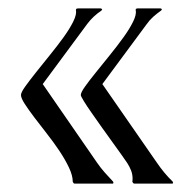

<svg xmlns="http://www.w3.org/2000/svg" viewBox="-20 -438 457 456"><path d="M171.9 -212.4Q171.9 -218.3 182.1 -232.7Q192.4 -247.1 207.8 -266.1Q223.1 -285.2 240.7 -306.9Q258.3 -328.6 272.9 -348.9Q287.6 -369.1 296.1 -386.5Q304.7 -403.8 302.2 -414.1L302.7 -417Q303.2 -417 304.4 -417.5Q305.7 -418 306.2 -418H361.3L364.7 -416.5L362.8 -413.1Q353 -406.2 344.2 -398.4Q335.4 -390.6 328.6 -380.9L223.1 -238.3L352.5 -51.8Q360.8 -39.6 370.1 -28.3Q379.4 -17.1 390.1 -6.8L391.1 -3.9L390.1 -2H298.8L296.4 -2.9L294.4 -6.3Q294.4 -8.3 294.7 -10Q294.9 -11.7 294.9 -13.7Q294.9 -23.9 291.3 -33.2Q287.6 -42.5 282.2 -50.8Q278.3 -56.6 268.8 -70.1Q259.3 -83.5 247.1 -100.3Q234.9 -117.2 221.7 -135.7Q208.5 -154.3 197.3 -170.4Q186 -186.5 179 -198Q171.9 -209.5 171.9 -212.4ZM29.8 -212.4Q29.8 -218.3 40 -232.7Q50.3 -247.1 65.7 -266.4Q81.1 -285.6 98.6 -307.4Q116.2 -329.1 130.9 -349.4Q145.5 -369.6 154.1 -387Q162.6 -404.3 160.2 -414.1L161.1 -417Q161.6 -417 162.8 -417.5Q164.1 -418 164.6 -418H219.2L222.7 -416.5L221.2 -413.1Q200.7 -399.4 187 -380.9L81.5 -238.3L210.4 -51.8Q218.8 -39.6 228.5 -28.6Q238.3 -17.6 248.5 -6.8L249.5 -3.9L248.5 -2H156.7L154.8 -2.9L152.8 -6.3Q152.8 -21 143.8 -40Q134.8 -59.1 121.1 -79.6Q107.4 -100.1 91.3 -120.6Q75.2 -141.1 61.5 -159.2Q47.9 -177.2 38.8 -191.2Q29.8 -205.1 29.8 -212.4Z"/></svg>

Font: CAT Linz
Style: Regular
Weight: 400
Designer: Peter Wiegel
Foundry: Peter Wiegel
Version: Version 1.08